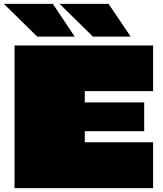

<svg xmlns="http://www.w3.org/2000/svg" viewBox="-42 -972 844 992"><path d="M150 -783 -22 -952H231L344 -783ZM438 -783 266 -952H519L633 -783ZM33 0V-737H749V-501H396V-443H703V-294H396V-237H749V0Z"/></svg>

Font: Tomorrow Black
Style: Regular
Weight: 900
Designer: Tony de Marco, Monica Rizzolli
Foundry: Just in Type
Version: Version 2.002